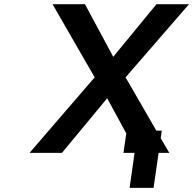

<svg xmlns="http://www.w3.org/2000/svg" viewBox="-20 -739 934 928"><path d="M279.3 0 498 -264.2 590.3 -94.2 576.7 0H630.4L606.4 168.9H722.2L746.6 0H798.3L756.8 -71.3L762.2 -107.4H735.8L586.9 -365.2L893.6 -718.8H736.3L527.3 -464.4L390.6 -718.8H233.9L437.5 -365.2L122.6 0Z"/></svg>

Font: Winston SemiBold
Style: Italic
Weight: 600
Italic angle: -8.13011°
Designer: Vernon Adams, Kim Jin-seong, David Berlow, Cristiano Sobral
Foundry: The Winston Project Authors
Version: Version 3.004